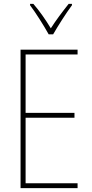

<svg xmlns="http://www.w3.org/2000/svg" viewBox="-20 -970 472 990"><path d="M231 -793H254C280 -838 320 -901 351 -943V-950H334C299 -906 269 -866 242 -824C217 -866 182 -916 152 -950H135V-943C161 -909 205 -840 231 -793ZM380 0V-25H112V-363H364V-388H112V-689H380V-714H86V0Z"/></svg>

Font: Noto Sans Gujarati Condensed Thin
Style: Regular
Weight: 100
Width: 3
Designer: Jelle Bosma - Monotype Design Team, Universal Thirst
Foundry: Monotype Imaging Inc.
Version: Version 2.106